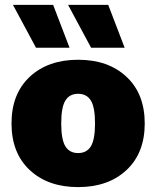

<svg xmlns="http://www.w3.org/2000/svg" viewBox="-20 -754 638 784"><path d="M264 -559H127L33 -734H197ZM489 -559H352L258 -734H422ZM101.5 -440.5Q176 -510 299 -510Q422 -510 496.5 -440.5Q571 -371 571 -250Q571 -129 496.5 -59.5Q422 10 299 10Q176 10 101.5 -59.5Q27 -129 27 -250Q27 -371 101.5 -440.5ZM351 -343.5Q334 -371 299 -371Q264 -371 247 -343.5Q230 -316 230 -250Q230 -184 247 -156.5Q264 -129 299 -129Q334 -129 351 -156.5Q368 -184 368 -250Q368 -316 351 -343.5Z"/></svg>

Font: Elaine Sans ExtraBold
Style: Regular
Weight: 800
Designer: Wei Huang
Foundry: Wei Huang
Version: Version 2.001;December 24, 2019;FontCreator 12.0.0.2547 64-b